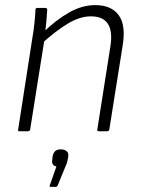

<svg xmlns="http://www.w3.org/2000/svg" viewBox="-20 -514 555 752"><path d="M367 0Q360 0 361 -6L412 -330Q432 -450 336 -450Q293 -450 245.5 -421.5Q198 -393 141 -341L147 -385Q198 -435 249.5 -464.5Q301 -494 353 -494Q416 -494 445 -454.5Q474 -415 460 -333L408 -6Q406 0 400 0ZM56 0Q49 0 51 -6L107 -367Q112 -395 115 -424.5Q118 -454 119 -476Q119 -483 126 -483H158Q164 -483 165 -476Q164 -457 161.5 -429Q159 -401 156 -378L155 -365L98 -6Q96 0 90 0ZM179 218Q172 218 175 212L201 138Q180 134 185 110L186 99Q189 84 196.5 77.5Q204 71 218 71Q233 71 241.5 78.5Q250 86 247 101L245 111Q244 119 241 127Q238 135 234 144L206 212Q203 218 198 218Z"/></svg>

Font: Sofia Sans Semi Condensed Light
Style: Italic
Weight: 300
Italic angle: -9°
Version: Version 4.100